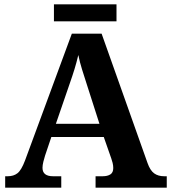

<svg xmlns="http://www.w3.org/2000/svg" viewBox="-20 -870 793 890"><path d="M4 0V-53H16Q43 -53 61 -67Q79 -81 96 -126L313 -714H451L664 -114Q676 -80 694.5 -66.5Q713 -53 741 -53H753V0H423V-53H456Q478 -53 491.5 -61.5Q505 -70 505 -91Q505 -103 502 -115Q499 -127 496 -135L461 -235H218L189 -149Q185 -137 181 -120.5Q177 -104 177 -92Q177 -53 226 -53H264V0ZM239 -296H441L382 -480Q371 -514 360.5 -547.5Q350 -581 343 -615Q335 -581 325.5 -550Q316 -519 304 -485ZM230 -771V-850H520V-771Z"/></svg>

Font: Noto Serif Gurmukhi
Style: Bold
Weight: 700
Designer: Vaibhav Singh and the Monotype Design Team
Foundry: Monotype Imaging Inc.
Version: Version 2.004; ttfautohint (v1.8.4.7-5d5b)